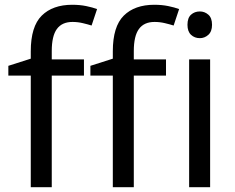

<svg xmlns="http://www.w3.org/2000/svg" viewBox="-20 -785 986 805"><path d="M332 -468H197V0H109V-468H15V-509L109 -539V-570Q109 -674 155 -719.5Q201 -765 283 -765Q315 -765 341.5 -759.5Q368 -754 387 -747L364 -678Q348 -683 327 -688Q306 -693 284 -693Q240 -693 218.5 -663.5Q197 -634 197 -571V-536H332ZM676 -468H541V0H453V-468H359V-509L453 -539V-570Q453 -674 499 -719.5Q545 -765 627 -765Q659 -765 685.5 -759.5Q712 -754 731 -747L708 -678Q692 -683 671 -688Q650 -693 628 -693Q584 -693 562.5 -663.5Q541 -634 541 -571V-536H676ZM818 -737Q838 -737 853.5 -723.5Q869 -710 869 -681Q869 -653 853.5 -639Q838 -625 818 -625Q796 -625 781 -639Q766 -653 766 -681Q766 -710 781 -723.5Q796 -737 818 -737ZM861 -536V0H773V-536Z"/></svg>

Font: Noto Sans
Style: Regular
Weight: 400
Designer: Monotype Design Team
Foundry: Monotype Imaging Inc.
Version: Version 2.007